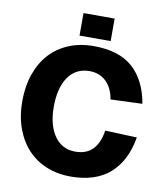

<svg xmlns="http://www.w3.org/2000/svg" viewBox="-97 -978 932 1075"><g transform="rotate(10 369.0 -441.0)"><path d="M376 16Q303 16 241 -9Q179 -34 134 -81.5Q89 -129 63.5 -198Q38 -267 38 -354Q38 -438 62 -507Q86 -576 130 -624.5Q174 -673 237.5 -699.5Q301 -726 379 -726Q523 -726 601.5 -656.5Q680 -587 703 -455L523 -448Q512 -512 475 -548Q438 -584 379 -584Q340 -584 309.5 -567.5Q279 -551 258.5 -520.5Q238 -490 227.5 -447.5Q217 -405 217 -354Q217 -249 260 -187.5Q303 -126 378 -126Q443 -126 478.5 -164Q514 -202 524 -271L705 -264Q682 -129 600.5 -56.5Q519 16 376 16ZM290 -770V-898H467V-770Z"/></g></svg>

Font: Geist ExtBd
Style: Regular
Weight: 400
Designer: Basement.studio, Andrés Briganti, Mateo Zaragoza
Foundry: Basement.studio, Vercel, Andrés Briganti, Guido Ferreyra, Mateo Zaragoza
Version: Version 1.401